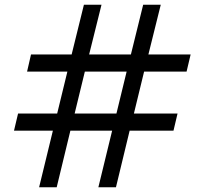

<svg xmlns="http://www.w3.org/2000/svg" viewBox="-20 -790 863 810"><path d="M94.2 -487.8 110.8 -560.1H282.2L334 -770H408.2L356 -560.1H532.2L584 -770H658.2L606 -560.1H784.2L767.1 -487.8H587.9L544.9 -311H729L711.9 -238.8H526.9L469.2 0H395L453.1 -238.8H276.9L219.2 0H145L203.1 -238.8H39.1L56.2 -311H221.2L264.2 -487.8ZM337.9 -487.8 294.9 -311H471.2L514.2 -487.8Z"/></svg>

Font: Junction Regular
Style: Regular
Weight: 500
Designer: Caroline Hadilaksono
Foundry: Caroline Hadilaksono
Version: Version 1.056